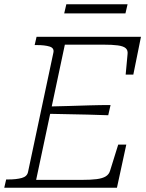

<svg xmlns="http://www.w3.org/2000/svg" viewBox="-39 -883 688 903"><path d="M555 -203 511 0H-19L-10 -39H0Q38 -39 63.5 -46Q89 -53 93 -75L212 -635Q217 -657 194.5 -664Q172 -671 135 -671H124L133 -710H624L588 -532H552L561 -629Q563 -647 552 -656.5Q541 -666 515 -669.5Q489 -673 446 -673H266L131 -37H345Q388 -37 415.5 -40.5Q443 -44 458.5 -53.5Q474 -63 479 -81L517 -203ZM185 -382Q235 -383 284 -384.5Q333 -386 382.5 -387.5Q432 -389 481 -389L470 -341Q422 -343 373 -344Q324 -345 275.5 -346Q227 -347 178 -348ZM273 -863H561L551 -820H263Z"/></svg>

Font: Roboto Serif Thin
Style: Italic
Weight: 250
Italic angle: -10°
Version: Version 1.007